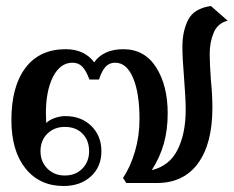

<svg xmlns="http://www.w3.org/2000/svg" viewBox="-20 -610 779 640"><path d="M18 -210Q18 -322 65 -384Q112 -446 199 -446Q231 -446 255 -434.5Q279 -423 294 -402Q308 -423 332.5 -434.5Q357 -446 391 -446Q462 -446 500.5 -385.5Q539 -325 539 -232Q539 -177 526 -131Q513 -85 486 -43Q545 -57 572 -111Q599 -165 599 -244Q599 -282 593 -358Q588 -416 588 -453Q588 -507 607.5 -544.5Q627 -582 683 -590L739 -541Q706 -533 692.5 -501.5Q679 -470 679 -430Q679 -399 683 -343Q688 -293 688 -251Q688 -131 640 -65.5Q592 0 503 0H401L390 -17Q415 -54 430 -105.5Q445 -157 445 -213Q445 -300 423.5 -350.5Q402 -401 364 -401Q344 -401 331.5 -387Q319 -373 310 -345H278Q268 -373 255 -387Q242 -401 222 -401Q181 -401 157 -354.5Q133 -308 133 -232L134 -200Q144 -210 162 -216.5Q180 -223 198 -223Q251 -223 284.5 -190Q318 -157 318 -106Q318 -54 283 -22Q248 10 192 10Q112 10 65 -48.5Q18 -107 18 -210ZM277 -106Q277 -142 255 -164.5Q233 -187 196 -187Q161 -187 138 -164.5Q115 -142 115 -106Q115 -71 138 -48Q161 -25 196 -25Q232 -25 254.5 -48Q277 -71 277 -106Z"/></svg>

Font: Fahkwang Medium
Style: Regular
Weight: 500
Version: Version 1.000; ttfautohint (v1.6)